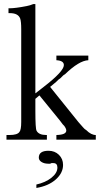

<svg xmlns="http://www.w3.org/2000/svg" viewBox="-20 -691 499 950"><path d="M417 -416V-393Q371 -391 301 -323Q297 -322 292 -317Q287 -312 280 -305Q269 -298 258 -286L228 -261L368 -87Q381 -73 390 -62Q399 -51 407 -47Q431 -23 454 -23V0H259V-23Q308 -24 308 -45Q308 -54 298 -68Q294 -70 276 -95L175 -219L155 -202V-142Q155 -54 161 -44Q172 -23 209 -23H212V0H12V-23H27Q66 -23 76 -38Q85 -48 85 -88V-547Q85 -584 80 -599Q70 -626 29 -626H22V-650H27Q56 -650 112 -661Q121 -663 128.5 -665Q136 -667 145 -671H155V-229L196 -261Q296 -338 296 -369Q296 -391 259 -393V-416ZM160 239V222Q205 212 234.5 188.5Q264 165 264 138Q264 116 244 116Q238 116 235 116L228 119H219Q199 119 185.5 110.5Q172 102 172 89Q172 55 220 55Q251 55 271.5 75Q292 95 292 125Q292 165 256 197Q220 229 160 239Z"/></svg>

Font: New Athena Unicode
Style: Regular
Weight: 400
Designer: J. Rusten 1997; rev. by R. Hancock 2001, 2002, rev. by D. Mastronarde 2002-2021
Foundry: GreekKeys New Athena Unicode
Version: Version 5.008